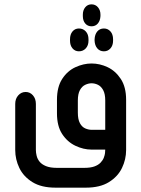

<svg xmlns="http://www.w3.org/2000/svg" viewBox="-20 -688 650 883"><path d="M361 -621Q361 -641 372 -654.5Q383 -668 401 -668Q419 -668 430.5 -654.5Q442 -641 442 -621V-614Q441 -593 430 -580Q419 -567 401 -567Q383 -567 372 -580Q361 -593 361 -614ZM343 -452Q325 -452 313.5 -465.5Q302 -479 302 -501V-507Q302 -530 313.5 -543.5Q325 -557 343 -557Q362 -557 374.5 -543.5Q387 -530 387 -507V-501Q387 -479 374.5 -465.5Q362 -452 343 -452ZM458 -452Q439 -452 427.5 -465.5Q416 -479 415 -501V-507Q416 -530 427.5 -543.5Q439 -557 458 -557Q476 -557 488 -543.5Q500 -530 500 -507V-501Q500 -479 488 -465.5Q476 -452 458 -452ZM464 0H401Q364 0 327 -17.5Q290 -35 266 -71.5Q242 -108 242 -167V-229Q242 -288 266 -325Q290 -362 327 -379Q364 -396 401 -396Q439 -396 475 -379Q511 -362 535.5 -325Q560 -288 560 -229V2Q560 45 541 84.5Q522 124 481 149.5Q440 175 375 175H235Q170 175 129 149.5Q88 124 69 84.5Q50 45 50 2V-210Q50 -234 64 -249.5Q78 -265 98 -265Q118 -265 131.5 -249.5Q145 -234 145 -210V2Q145 14 148.5 28.5Q152 43 162 55.5Q172 68 191.5 76Q211 84 242 84H367Q396 84 414 77.5Q432 71 442.5 60Q453 49 457.5 37Q462 25 463 16ZM464 -91V-226Q464 -256 454.5 -273.5Q445 -291 430.5 -298Q416 -305 401 -305Q387 -305 372 -298Q357 -291 347.5 -273.5Q338 -256 338 -226V-170Q338 -139 347.5 -121.5Q357 -104 372 -97.5Q387 -91 401 -91Z"/></svg>

Font: Beiruti SemiBold
Style: Regular
Weight: 600
Designer: Arlette Boutros
Foundry: Boutros
Version: Version 1.41